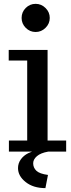

<svg xmlns="http://www.w3.org/2000/svg" viewBox="-20 -781 368 989"><path d="M25.9 0V-57.1H120.1V-469.2H24.9V-523.9H225.1V-57.1H320.8V0ZM163.6 -616.2Q133.8 -616.2 112.5 -637.7Q91.3 -659.2 91.3 -688.5Q91.3 -718.8 112.5 -740Q133.8 -761.2 163.6 -761.2Q192.9 -761.2 214.6 -739.7Q236.3 -718.3 236.3 -688.5Q236.3 -659.2 214.6 -637.7Q192.9 -616.2 163.6 -616.2ZM213.9 188Q151.4 188 112.1 156.7Q72.8 125.5 72.8 85Q72.8 60.1 87.2 40Q101.6 20 125 8.3Q172.9 -15.1 228 -15.1V0Q189.5 6.8 170.2 23.4Q150.9 40 150.9 60.1Q150.9 82.5 167.2 98.4Q183.6 114.3 227.1 120.1Z"/></svg>

Font: Trocchi
Style: Regular
Weight: 400
Designer: Vernon Adams
Foundry: Vernon Adams
Version: Version 1.101; ttfautohint (v1.8.4.7-5d5b);gftools[0.9.27]